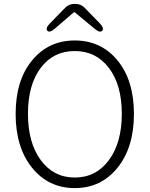

<svg xmlns="http://www.w3.org/2000/svg" viewBox="-20 -949 766 982"><path d="M362.5 13Q228 13 144 -91Q60 -195 60 -366.5Q60 -538 144 -640Q228 -742 362.5 -742Q497 -742 581 -640Q665 -538 665 -366.5Q665 -195 581 -91Q497 13 362.5 13ZM188.5 -130Q254 -41 362.5 -41Q471 -41 537 -130Q603 -219 603 -367Q603 -515 537 -601.5Q471 -688 362 -688Q253 -688 188 -601.5Q123 -515 123 -367Q123 -219 188.5 -130ZM261 -803Q234 -779 222 -792Q211 -805 236 -830L314 -910Q333 -929 360 -929H366Q393 -929 412 -910L490 -830Q514 -805 503 -792Q491 -779 464 -802L365 -884Q360 -888 355 -884Z"/></svg>

Font: Resource Han Rounded CN Light
Style: Regular
Weight: 300
Designer: Cyano Hao (round all glyphs); Ryoko NISHIZUKA 西塚涼子 (kana, bopomofo & ideographs); Paul D. Hunt (Latin, Greek & Cyrillic)
Foundry: Cyano Hao
Version: 0.990